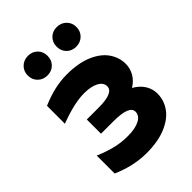

<svg xmlns="http://www.w3.org/2000/svg" viewBox="-222 -847 955 955"><g transform="rotate(-45 255.0 -370.0)"><path d="M48 -31V-157Q98 -136 139.5 -126Q181 -116 227 -116Q279 -116 309 -132Q339 -148 339 -175Q339 -219 228 -219H140V-319H224Q329 -319 329 -364Q329 -390 300 -405.5Q271 -421 223 -421Q153 -421 48 -381V-507Q142 -548 227 -548Q308 -548 363.5 -524.5Q419 -501 446 -462Q473 -423 473 -378Q473 -346 457 -318Q441 -290 410 -271Q444 -252 462 -223.5Q480 -195 480 -162Q480 -115 452.5 -76Q425 -37 369 -13.5Q313 10 232 10Q142 10 48 -31ZM290 -681Q290 -711 309.5 -730.5Q329 -750 359 -750Q389 -750 409 -730.5Q429 -711 429 -681Q429 -651 409 -631.5Q389 -612 359 -612Q329 -612 309.5 -631.5Q290 -651 290 -681ZM87 -681Q87 -711 107 -730.5Q127 -750 157 -750Q187 -750 206.5 -730.5Q226 -711 226 -681Q226 -651 206.5 -631.5Q187 -612 157 -612Q127 -612 107 -631.5Q87 -651 87 -681Z"/></g></svg>

Font: Chess Sans
Style: Bold
Weight: 700
Designer: Wolf Bōese
Foundry: Wolf Bōese
Version: Version 7.223